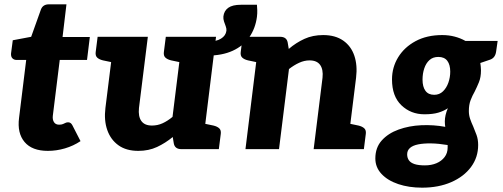

<svg xmlns="http://www.w3.org/2000/svg" viewBox="-20 -689 2326 887"><path d="M201 8Q128 8 93.5 -33Q59 -74 68 -144L101 -412H57Q45 -412 37.5 -419.5Q30 -427 31 -442L39 -503L124 -519L169 -645Q178 -669 206 -669H287L269 -518H395L382 -412H256L224 -154Q222 -136 229.5 -124.5Q237 -113 253 -113Q264 -113 271 -116Q278 -119 283 -121.5Q288 -124 295 -124Q307 -124 314 -111L352 -37Q319 -15 280 -3.5Q241 8 201 8Z M619 8Q563 8 527 -18Q491 -44 475.5 -88.5Q460 -133 467 -190L508 -519H663L622 -190Q618 -151 633 -130Q648 -109 682 -109Q708 -109 731 -119.5Q754 -130 777 -149L823 -519H978L914 0H818Q788 0 783 -26L778 -56Q744 -28 705.5 -10Q667 8 619 8ZM894 0 923 -118 966 -109Q983 -105 992.5 -96.5Q1002 -88 1000 -71L991 0ZM528 -519 499 -401 456 -410Q439 -414 429.5 -422.5Q420 -431 422 -448L431 -519ZM843 -519 814 -401 771 -410Q754 -414 744.5 -422.5Q735 -431 737 -448L746 -519ZM936 -432 944 -497Q979 -497 1001 -510.5Q1023 -524 1026 -547Q1027 -556 1023 -567Q1019 -578 1015 -589.5Q1011 -601 1012 -613Q1015 -639 1034.5 -653Q1054 -667 1093 -667H1167Q1168 -657 1168.5 -642Q1169 -627 1167 -611Q1160 -558 1132 -517.5Q1104 -477 1055 -454.5Q1006 -432 936 -432Z M1114 0 1178 -519H1274Q1304 -519 1309 -493L1314 -463Q1348 -492 1386.5 -509.5Q1425 -527 1473 -527Q1529 -527 1565.5 -501.5Q1602 -476 1617 -431.5Q1632 -387 1625 -330L1584 0H1429L1470 -330Q1474 -368 1459 -389Q1444 -410 1410 -410Q1386 -410 1362 -399Q1338 -388 1315 -370L1269 0ZM1564 0 1593 -118 1636 -109Q1653 -105 1662.5 -96.5Q1672 -88 1670 -71L1661 0ZM1198 -519 1169 -401 1126 -410Q1109 -414 1099.5 -422.5Q1090 -431 1092 -448L1101 -519Z M1930 178Q1869 178 1820 161.5Q1771 145 1742.5 114.5Q1714 84 1714 43Q1714 -7 1743.5 -40Q1773 -73 1821.5 -90.5Q1870 -108 1926.5 -110.5Q1983 -113 2037 -103Q2036 -109 2035.5 -115Q2035 -121 2035 -128Q2035 -142 2038.5 -157.5Q2042 -173 2049 -189Q2030 -176 2004.5 -168.5Q1979 -161 1941 -161Q1878 -161 1834.5 -202.5Q1791 -244 1791 -322Q1791 -378 1819.5 -424.5Q1848 -471 1900 -499Q1952 -527 2023 -527Q2053 -527 2080 -520Q2107 -513 2130 -500H2279L2272 -451Q2268 -421 2243 -413L2199 -398Q2200 -390 2201 -381.5Q2202 -373 2202 -364Q2202 -332 2192.5 -309Q2183 -286 2173 -266Q2162 -247 2154 -226Q2146 -205 2146 -176Q2146 -157 2152 -139.5Q2158 -122 2166 -105Q2174 -86 2181.5 -65.5Q2189 -45 2189 -19Q2189 38 2156 82.5Q2123 127 2064.5 152.5Q2006 178 1930 178ZM1943 75Q1973 75 1996.5 65Q2020 55 2034 36.5Q2048 18 2048 -7Q2048 -5 2048 -9.5Q2048 -14 2048 -18.5Q2048 -23 2048 -19Q2006 -26 1971.5 -26.5Q1937 -27 1912 -22Q1887 -17 1874 -5.5Q1861 6 1861 24Q1861 40 1869 51.5Q1877 63 1895 69Q1913 75 1943 75ZM1986 -251Q2010 -251 2026.5 -267Q2043 -283 2051.5 -307.5Q2060 -332 2060 -358Q2060 -390 2046.5 -408Q2033 -426 2005 -426Q1980 -426 1964 -411.5Q1948 -397 1940 -373Q1932 -349 1932 -321Q1932 -288 1945.5 -269.5Q1959 -251 1986 -251Z"/></svg>

Font: Aleo Black
Style: Italic
Weight: 900
Italic angle: -7°
Designer: Alessio Laiso
Foundry: Alessio Laiso
Version: Version 2.001;gftools[0.9.29]